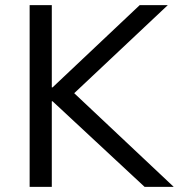

<svg xmlns="http://www.w3.org/2000/svg" viewBox="-20 -725 694 745"><path d="M95 0V-705H181V-386H184L522 -705H631L241 -338L245 -385L654 0H541L184 -332H181V0Z"/></svg>

Font: Nunito Sans 10pt
Style: Regular
Weight: 400
Designer: Vernon Adams
Foundry: Vernon Adams
Version: Version 3.101;gftools[0.9.27]